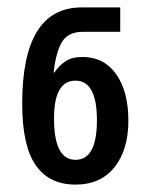

<svg xmlns="http://www.w3.org/2000/svg" viewBox="-20 -931 406 519"><path d="M184 -432Q252 -432 289.5 -479Q327 -526 327 -605Q327 -684 294 -730.5Q261 -777 203 -777Q174 -777 156.5 -765Q139 -753 127 -735H125Q131 -790 147.5 -817.5Q164 -845 204 -845H305V-911H201Q40 -911 40 -651Q40 -537 76.5 -484.5Q113 -432 184 -432ZM184 -499Q126 -499 126 -611Q126 -713 184 -713Q242 -713 242 -606Q242 -499 184 -499Z"/></svg>

Font: Noto Sans Georgian Condensed Semi
Style: Regular
Weight: 600
Width: 3
Designer: Monotype Design Team
Foundry: Monotype Imaging Inc.
Version: Version 1.901